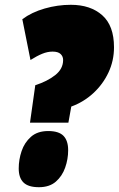

<svg xmlns="http://www.w3.org/2000/svg" viewBox="-20 -770 495 800"><path d="M105 -259 127 -415Q177 -431 210 -457Q243 -483 243 -520Q243 -535 232.5 -545Q222 -555 199 -555Q178 -555 156 -546Q134 -537 107 -520L73 -690Q112 -719 166 -734.5Q220 -750 275 -750Q357 -750 406 -706.5Q455 -663 455 -573Q455 -517 432 -468Q409 -419 369 -382Q329 -345 277 -326L265 -259ZM58 -68Q58 -105 70 -140.5Q82 -176 109 -200Q136 -224 181 -224Q225 -224 244.5 -204Q264 -184 264 -144Q264 -107 251.5 -71.5Q239 -36 212.5 -13Q186 10 142 10Q98 10 78 -9.5Q58 -29 58 -68Z"/></svg>

Font: Georama Semi Condensed Black
Style: Italic
Weight: 900
Width: 4
Italic angle: -9°
Designer: Jean-Baptiste Levee
Foundry: Production Type
Version: Version 1.000